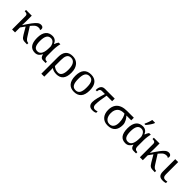

<svg xmlns="http://www.w3.org/2000/svg" viewBox="343 -2452 4348 4348"><g transform="rotate(45 2516.5 -278.0)"><path d="M107.9 -425.8Q107.9 -447.8 101.3 -461.2Q94.7 -474.6 83.5 -481.9Q72.3 -489.3 57.4 -491.7Q42.5 -494.1 25.9 -494.1H18.1V-536.1H202.1V-374Q202.1 -360.4 201.7 -336.2Q201.2 -312 200.2 -287.6Q199.2 -259.3 198.2 -228Q237.3 -287.1 268.6 -333.3Q299.8 -379.4 326.2 -414.1Q352.5 -448.7 374.8 -472.9Q397 -497.1 417.5 -512.2Q438 -527.3 458 -534.2Q478 -541 500 -541Q536.6 -541 555.4 -522.7Q574.2 -504.4 574.2 -477.1Q574.2 -465.8 571.3 -454.8Q568.4 -443.8 564 -437Q556.6 -444.3 543.2 -450.2Q529.8 -456.1 507.8 -456.1Q487.3 -456.1 469.7 -452.1Q452.1 -448.2 435.8 -439.5Q419.4 -430.7 403.8 -416.7Q388.2 -402.8 371.1 -382.8L335 -340.8L472.2 -124Q497.6 -83 523.4 -62.5Q549.3 -42 583 -42H585.9V0H571.8Q528.3 0 499.8 -2.4Q471.2 -4.9 450.4 -14.6Q429.7 -24.4 412.8 -43.9Q396 -63.5 376 -97.2L277.8 -264.2L202.1 -158.2V0H107.9Z M1098.1 0Q1073.2 0 1056.2 -8.8Q1039.1 -17.6 1027.8 -31.5Q1016.6 -45.4 1010.5 -62.7Q1004.4 -80.1 1002 -97.2H998Q986.8 -74.2 972.4 -54.7Q958 -35.2 939.5 -20.8Q920.9 -6.3 897.5 1.7Q874 9.8 844.7 9.8Q795.4 9.8 757.3 -6.6Q719.2 -22.9 693.4 -56.9Q667.5 -90.8 654.3 -143.1Q641.1 -195.3 641.1 -267.1Q641.1 -339.4 656.7 -392.1Q672.4 -444.8 700.9 -479Q729.5 -513.2 770 -529.5Q810.5 -545.9 859.9 -545.9Q889.2 -545.9 912.6 -538.3Q936 -530.8 954.3 -516.8Q972.7 -502.9 986.3 -483.6Q1000 -464.4 1009.8 -440.9H1016.1Q1024.4 -467.3 1037.1 -492.4Q1049.8 -517.6 1064.9 -536.1H1118.2Q1113.8 -521.5 1108.9 -497.8Q1104 -474.1 1100.3 -446.8Q1096.7 -419.4 1094.2 -391.1Q1091.8 -362.8 1091.8 -338.9V-134.8Q1091.8 -90.3 1113 -66.2Q1134.3 -42 1173.8 -42H1182.1V0ZM861.8 -54.2Q900.9 -54.2 927 -73.7Q953.1 -93.3 969 -127.7Q984.9 -162.1 991.5 -208.5Q998 -254.9 998 -309.1V-348.1Q991.2 -384.3 978.8 -409.9Q966.3 -435.5 949.7 -451.9Q933.1 -468.3 913.3 -476.1Q893.6 -483.9 872.1 -483.9Q802.2 -483.9 770 -429Q737.8 -374 737.8 -266.1Q737.8 -159.7 766.6 -106.9Q795.4 -54.2 861.8 -54.2Z M1752 -257.8Q1752 -187.5 1737.1 -136.7Q1722.2 -85.9 1693.6 -53.5Q1665 -21 1624 -5.6Q1583 9.8 1530.8 9.8Q1486.3 9.8 1447.8 -1Q1409.2 -11.7 1377 -36.1Q1377.9 -22.5 1378.4 -0.2Q1378.9 22 1378.9 48.8V240.2H1284.7V-293Q1284.7 -354 1297.9 -401.1Q1311 -448.2 1338.6 -480.5Q1366.2 -512.7 1408.4 -529.3Q1450.7 -545.9 1508.8 -545.9Q1563 -545.9 1607.7 -527.1Q1652.3 -508.3 1684.3 -471.9Q1716.3 -435.5 1734.1 -381.8Q1752 -328.1 1752 -257.8ZM1654.8 -257.8Q1654.8 -314 1645.8 -357.7Q1636.7 -401.4 1618.4 -431.4Q1600.1 -461.4 1572.3 -477.3Q1544.4 -493.2 1506.8 -493.2Q1469.2 -493.2 1444.6 -479Q1419.9 -464.8 1405.3 -438.5Q1390.6 -412.1 1384.8 -375.2Q1378.9 -338.4 1378.9 -293V-101.1Q1409.7 -74.7 1446.8 -58.3Q1483.9 -42 1530.8 -42Q1558.1 -42 1581.1 -53.5Q1604 -64.9 1620.4 -90.6Q1636.7 -116.2 1645.8 -157.2Q1654.8 -198.2 1654.8 -257.8Z M2328.6 -269Q2328.6 -127.9 2268.8 -59.1Q2209 9.8 2093.8 9.8Q2039.6 9.8 1996.6 -7.3Q1953.6 -24.4 1923.6 -59.1Q1893.6 -93.8 1877.7 -146.2Q1861.8 -198.7 1861.8 -269Q1861.8 -409.2 1921.1 -477.5Q1980.5 -545.9 2096.7 -545.9Q2150.9 -545.9 2193.8 -529.1Q2236.8 -512.2 2266.8 -477.8Q2296.9 -443.4 2312.7 -391.4Q2328.6 -339.4 2328.6 -269ZM1958.5 -269Q1958.5 -213.4 1965.8 -170.9Q1973.1 -128.4 1989.5 -99.9Q2005.9 -71.3 2032 -56.6Q2058.1 -42 2095.7 -42Q2133.3 -42 2159.2 -56.6Q2185.1 -71.3 2201.2 -99.9Q2217.3 -128.4 2224.4 -170.9Q2231.4 -213.4 2231.4 -269Q2231.4 -324.7 2224.1 -366.7Q2216.8 -408.7 2200.7 -436.8Q2184.6 -464.8 2158.4 -479Q2132.3 -493.2 2094.7 -493.2Q2057.1 -493.2 2031.2 -479Q2005.4 -464.8 1989.3 -436.8Q1973.1 -408.7 1965.8 -366.7Q1958.5 -324.7 1958.5 -269Z M2858.9 -453.1H2681.6Q2662.1 -352.5 2651.9 -271.7Q2641.6 -190.9 2641.6 -138.2Q2641.6 -112.8 2647.5 -94.5Q2653.3 -76.2 2663.1 -64.9Q2672.9 -53.7 2686 -48.3Q2699.2 -43 2713.9 -43Q2732.4 -43 2752.4 -47.1Q2772.5 -51.3 2789.6 -58.1V-14.2Q2780.3 -8.3 2770.3 -3.9Q2760.3 0.5 2748 3.4Q2735.8 6.3 2720.9 8.1Q2706.1 9.8 2687 9.8Q2619.1 9.8 2586.4 -25.4Q2553.7 -60.5 2553.7 -124Q2553.7 -155.8 2559.6 -192.6Q2565.4 -229.5 2575.7 -270.8Q2585.9 -312 2599.4 -357.7Q2612.8 -403.3 2627.9 -453.1H2534.7Q2512.7 -453.1 2497.8 -446.5Q2482.9 -439.9 2474.1 -428.2Q2465.3 -416.5 2461.7 -401.1Q2458 -385.7 2458 -368.2H2416Q2416 -413.6 2425.3 -445.3Q2434.6 -477.1 2451.4 -497.3Q2468.3 -517.6 2492.2 -526.9Q2516.1 -536.1 2544.9 -536.1H2858.9Z M3413.1 -245.1Q3413.1 -120.6 3352.3 -55.4Q3291.5 9.8 3169.9 9.8Q3115.7 9.8 3072 -8.1Q3028.3 -25.9 2997.6 -59.3Q2966.8 -92.8 2950 -141.1Q2933.1 -189.5 2933.1 -250Q2933.1 -306.6 2945.8 -349.9Q2958.5 -393.1 2980.7 -424.8Q3002.9 -456.5 3033.2 -477.8Q3063.5 -499 3098.6 -512Q3133.8 -524.9 3172.9 -530.5Q3211.9 -536.1 3251 -536.1H3470.7V-453.1H3315.9Q3329.6 -439.5 3346.4 -417.5Q3363.3 -395.5 3378.2 -368.4Q3393.1 -341.3 3403.1 -309.8Q3413.1 -278.3 3413.1 -245.1ZM3026.9 -242.2Q3026.9 -198.2 3037.1 -161.4Q3047.4 -124.5 3066.7 -98.1Q3085.9 -71.8 3114.5 -56.9Q3143.1 -42 3179.7 -42Q3245.1 -42 3280.5 -89.4Q3315.9 -136.7 3315.9 -225.1Q3315.9 -264.6 3309.8 -300.5Q3303.7 -336.4 3294.4 -366.5Q3285.2 -396.5 3274.2 -418.7Q3263.2 -440.9 3253.9 -453.1H3233.9Q3196.3 -453.1 3159.2 -443.6Q3122.1 -434.1 3092.8 -410.2Q3063.5 -386.2 3045.2 -345.5Q3026.9 -304.7 3026.9 -242.2Z M3994.1 0Q3969.2 0 3952.1 -8.8Q3935.1 -17.6 3923.8 -31.5Q3912.6 -45.4 3906.5 -62.7Q3900.4 -80.1 3897.9 -97.2H3894Q3882.8 -74.2 3868.4 -54.7Q3854 -35.2 3835.4 -20.8Q3816.9 -6.3 3793.5 1.7Q3770 9.8 3740.7 9.8Q3691.4 9.8 3653.3 -6.6Q3615.2 -22.9 3589.4 -56.9Q3563.5 -90.8 3550.3 -143.1Q3537.1 -195.3 3537.1 -267.1Q3537.1 -339.4 3552.7 -392.1Q3568.4 -444.8 3596.9 -479Q3625.5 -513.2 3666 -529.5Q3706.5 -545.9 3755.9 -545.9Q3785.2 -545.9 3808.6 -538.3Q3832 -530.8 3850.3 -516.8Q3868.7 -502.9 3882.3 -483.6Q3896 -464.4 3905.8 -440.9H3912.1Q3920.4 -467.3 3933.1 -492.4Q3945.8 -517.6 3960.9 -536.1H4014.2Q4009.8 -521.5 4004.9 -497.8Q4000 -474.1 3996.3 -446.8Q3992.7 -419.4 3990.2 -391.1Q3987.8 -362.8 3987.8 -338.9V-134.8Q3987.8 -90.3 4009 -66.2Q4030.3 -42 4069.8 -42H4078.1V0ZM3757.8 -54.2Q3796.9 -54.2 3823 -73.7Q3849.1 -93.3 3865 -127.7Q3880.9 -162.1 3887.5 -208.5Q3894 -254.9 3894 -309.1V-348.1Q3887.2 -384.3 3874.8 -409.9Q3862.3 -435.5 3845.7 -451.9Q3829.1 -468.3 3809.3 -476.1Q3789.6 -483.9 3768.1 -483.9Q3698.2 -483.9 3666 -429Q3633.8 -374 3633.8 -266.1Q3633.8 -159.7 3662.6 -106.9Q3691.4 -54.2 3757.8 -54.2ZM3740.2 -621.1Q3748.5 -637.2 3757.8 -659.4Q3767.1 -681.6 3775.6 -705.6Q3784.2 -729.5 3791 -753.2Q3797.9 -776.9 3801.3 -795.9H3891.1V-784.2Q3888.7 -774.4 3881.8 -760.7Q3875 -747.1 3865.5 -731Q3856 -714.8 3844.2 -697.5Q3832.5 -680.2 3820.1 -663.6Q3807.6 -647 3795.4 -632.1Q3783.2 -617.2 3772.9 -606H3740.2Z M4200.7 -425.8Q4200.7 -447.8 4194.1 -461.2Q4187.5 -474.6 4176.3 -481.9Q4165 -489.3 4150.1 -491.7Q4135.3 -494.1 4118.7 -494.1H4110.8V-536.1H4294.9V-374Q4294.9 -360.4 4294.4 -336.2Q4293.9 -312 4293 -287.6Q4292 -259.3 4291 -228Q4330.1 -287.1 4361.3 -333.3Q4392.6 -379.4 4418.9 -414.1Q4445.3 -448.7 4467.5 -472.9Q4489.7 -497.1 4510.3 -512.2Q4530.8 -527.3 4550.8 -534.2Q4570.8 -541 4592.8 -541Q4629.4 -541 4648.2 -522.7Q4667 -504.4 4667 -477.1Q4667 -465.8 4664.1 -454.8Q4661.1 -443.8 4656.7 -437Q4649.4 -444.3 4636 -450.2Q4622.6 -456.1 4600.6 -456.1Q4580.1 -456.1 4562.5 -452.1Q4544.9 -448.2 4528.6 -439.5Q4512.2 -430.7 4496.6 -416.7Q4481 -402.8 4463.9 -382.8L4427.7 -340.8L4564.9 -124Q4590.3 -83 4616.2 -62.5Q4642.1 -42 4675.8 -42H4678.7V0H4664.6Q4621.1 0 4592.5 -2.4Q4564 -4.9 4543.2 -14.6Q4522.5 -24.4 4505.6 -43.9Q4488.8 -63.5 4468.8 -97.2L4370.6 -264.2L4294.9 -158.2V0H4200.7Z M4890.6 -536.1V-142.1Q4890.6 -90.8 4911.4 -66.9Q4932.1 -43 4966.8 -43Q4984.9 -43 5000 -44.9Q5015.1 -46.9 5030.8 -49.8V-5.9Q5024.4 -2.9 5014.2 0Q5003.9 2.9 4991.9 5.1Q4980 7.3 4966.8 8.5Q4953.6 9.8 4941.9 9.8Q4903.8 9.8 4876.5 1.7Q4849.1 -6.3 4831.5 -24.4Q4814 -42.5 4805.4 -72.3Q4796.9 -102.1 4796.9 -145V-536.1Z"/></g></svg>

Font: Noto Serif
Style: Regular
Weight: 400
Designer: Monotype Design team
Foundry: Monotype Imaging Inc.
Version: Version 1.02